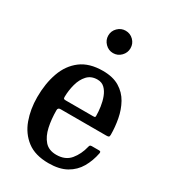

<svg xmlns="http://www.w3.org/2000/svg" viewBox="-188 -863 867 972"><g transform="rotate(30 245.0 -377.0)"><path d="M36 -250Q36 -330 58.8 -393.8Q81.5 -457.5 130.5 -494.5Q179.5 -531.5 258.5 -531.5Q317.5 -531.5 355.8 -508.2Q394 -485 415.2 -446.8Q436.5 -408.5 445.2 -362.5Q454 -316.5 454 -271Q454 -261 450.2 -258.5Q446.5 -256 436 -256H169Q153.5 -256 153.5 -241.5Q153.5 -189 163.2 -144.2Q173 -99.5 197 -72.2Q221 -45 265 -45Q317.5 -45 345.8 -79Q374 -113 385.5 -161Q386.5 -166.5 389.2 -169.8Q392 -173 399.5 -173H440.5Q448.5 -173 450.2 -170.5Q452 -168 451.5 -162Q442 -113 419.2 -73.8Q396.5 -34.5 355.8 -11.5Q315 11.5 252 11.5Q173.5 11.5 126.2 -24.8Q79 -61 57.5 -120.5Q36 -180 36 -250ZM169.5 -307.5H327.5Q337.5 -307.5 339.8 -309Q342 -310.5 342 -316.5Q342 -340.5 338 -368.8Q334 -397 324.5 -422.2Q315 -447.5 298.5 -463.5Q282 -479.5 256.5 -479.5Q219.5 -479.5 197.5 -455.5Q175.5 -431.5 165.8 -395Q156 -358.5 155.5 -321Q155.5 -313 157.8 -310.2Q160 -307.5 169.5 -307.5ZM256.5 -634.5Q230 -634.5 210.8 -654Q191.5 -673.5 191.5 -700Q191.5 -727 210.8 -746Q230 -765 256.5 -765Q283.5 -765 302.5 -746Q321.5 -727 321.5 -700Q321.5 -673.5 302.5 -654Q283.5 -634.5 256.5 -634.5Z"/></g></svg>

Font: Besley* Narrow Medium
Style: Regular
Weight: 500
Width: 4
Designer: Owen Earl
Foundry: indestructible type*
Version: Version 3.000; ttfautohint (v1.8.3)